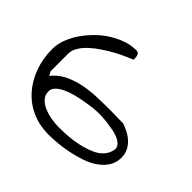

<svg xmlns="http://www.w3.org/2000/svg" viewBox="-136 -712 873 873"><g transform="rotate(45 300.0 -276.0)"><path d="M8.8 -286.1Q8.8 -317.4 20.5 -349.1Q32.2 -380.9 52.2 -410.2Q72.3 -439.5 98.6 -465.8Q125 -492.2 155.3 -511.2Q185.5 -530.3 217.8 -541.5Q250 -552.7 282.2 -552.7Q295.9 -552.7 300.3 -544.4Q304.7 -536.1 304.7 -523.4Q304.7 -522.5 304.7 -518.1Q304.7 -513.7 304.7 -513.7Q291 -507.8 268.6 -498Q246.1 -488.3 221.2 -474.6Q196.3 -460.9 170.4 -443.8Q144.5 -426.8 123.5 -407.7Q102.5 -388.7 88.9 -367.2Q75.2 -345.7 75.2 -323.2V-209L85.9 -190.4Q110.4 -221.7 146 -239.3Q181.6 -256.8 222.2 -265.1Q262.7 -273.4 303.7 -274.9Q344.7 -276.4 379.9 -276.4H399.4Q412.1 -276.4 427.7 -275.9Q443.4 -275.4 456.1 -275.4H475.6Q496.1 -268.6 515.1 -258.3Q534.2 -248 548.8 -233.9Q563.5 -219.7 572.3 -201.2Q581.1 -182.6 581.1 -160.2Q581.1 -127 564.9 -102.1Q548.8 -77.1 522.5 -59.1Q496.1 -41 462.9 -29.8Q429.7 -18.6 396 -11.7Q362.3 -4.9 330.1 -2Q297.9 1 274.4 1Q212.9 1 164.1 -21Q115.2 -43 81.1 -82Q46.9 -121.1 27.8 -173.3Q8.8 -225.6 8.8 -286.1ZM132.8 -138.7Q132.8 -114.3 148.4 -98.1Q164.1 -82 187 -72.8Q210 -63.5 234.9 -59.6Q259.8 -55.7 278.3 -55.7Q295.9 -55.7 320.8 -56.6Q345.7 -57.6 372.6 -61.5Q399.4 -65.4 426.3 -72.8Q453.1 -80.1 475.6 -91.3Q498 -102.5 513.2 -120.1Q528.3 -137.7 533.2 -162.1Q535.2 -177.7 525.9 -189Q516.6 -200.2 499.5 -208Q482.4 -215.8 461.4 -219.7Q440.4 -223.6 420.9 -226.1Q401.4 -228.5 385.3 -229Q369.1 -229.5 362.3 -229.5Q349.6 -229.5 327.6 -227.1Q305.7 -224.6 280.3 -220.2Q254.9 -215.8 228.5 -209Q202.1 -202.1 180.7 -191.9Q159.2 -181.6 146 -168.5Q132.8 -155.3 132.8 -138.7Z"/></g></svg>

Font: Swanky and Moo Moo Cyrillic
Style: Regular
Weight: 400
Designer: Kimberly Geswein; Denis Ignatov
Foundry: Kimberly Geswein; Denis Ignatov
Version: Version 1.003 June 27, 2018